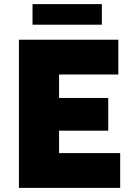

<svg xmlns="http://www.w3.org/2000/svg" viewBox="-20 -913 653 933"><path d="M72 0V-720H267V0ZM176 0V-169H564V0ZM176 -278V-437H506V-278ZM176 -551V-720H555V-551ZM138 -893H475V-793H138Z"/></svg>

Font: Kufam ExtraBold
Style: Regular
Weight: 800
Designer: Wael Morcos, Artur Schmal
Foundry: Original Type
Version: Version 1.300; ttfautohint (v1.8.3)